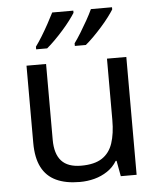

<svg xmlns="http://www.w3.org/2000/svg" viewBox="-54 -813 727 870"><g transform="rotate(-5 309.0 -378.0)"><path d="M533 -536V0H461L448 -71H444Q427 -43 400 -25Q373 -7 341 1.5Q309 10 274 10Q210 10 166.5 -10.5Q123 -31 101 -74Q79 -117 79 -185V-536H168V-191Q168 -127 197 -95Q226 -63 287 -63Q347 -63 381.5 -85.5Q416 -108 430.5 -151.5Q445 -195 445 -257V-536ZM488 -756Q480 -743 465 -723Q450 -703 430.5 -681Q411 -659 391.5 -639.5Q372 -620 355 -606H305V-618Q319 -637 335 -663Q351 -689 366.5 -716.5Q382 -744 392 -766H488ZM312 -756Q304 -743 289 -723Q274 -703 254.5 -681Q235 -659 215.5 -639.5Q196 -620 179 -606H129V-618Q143 -637 159 -663Q175 -689 190 -716.5Q205 -744 216 -766H312Z"/></g></svg>

Font: Noto Sans Myanmar
Style: Regular
Weight: 400
Designer: Monotype Design Team
Foundry: Monotype Imaging Inc.
Version: Version 2.107